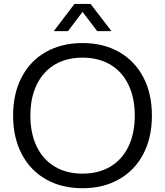

<svg xmlns="http://www.w3.org/2000/svg" viewBox="-20 -958 847 986"><path d="M47.3 -364.3Q47.3 -477.6 91.5 -561.9Q135.7 -646.3 216.5 -691.6Q297.3 -736.9 403.6 -736.9Q510.9 -736.9 591.3 -691.2Q671.7 -645.6 715.9 -561.6Q760.1 -477.6 760.1 -364.3Q760.1 -251 715.9 -166.9Q671.7 -82.7 590.9 -37.1Q510.1 8.6 403.6 8.6Q296.6 8.6 216.1 -37.1Q135.7 -82.7 91.5 -167.2Q47.3 -251.7 47.3 -364.3ZM672.1 -364.3Q672.1 -455.7 639.6 -523.2Q607.1 -590.7 546.2 -626.4Q485.3 -662 403.6 -662Q321.1 -662 261.1 -626Q201 -590 168.5 -522.9Q136 -455.7 136 -364.3Q136 -272.6 168.5 -205.4Q201 -138.3 261.4 -102.3Q321.9 -66.3 403.6 -66.3Q486 -66.3 546.6 -102.3Q607.1 -138.3 639.6 -205.6Q672.1 -272.9 672.1 -364.3ZM362.6 -937.9H445.1L552.3 -798.1H479.3L403.9 -897L329.1 -798.1H256.1Z"/></svg>

Font: Mona Sans VF XLt
Style: Regular
Weight: 200
Designer: Deni Anggara
Foundry: GitHub
Version: Version 2.000;Glyphs 3.2.3 (3260)